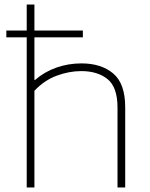

<svg xmlns="http://www.w3.org/2000/svg" viewBox="-20 -828 662 848"><path d="M98 0V-663H8V-693H98V-808H132V-693H346V-663H132V-475H135Q176.5 -511 229 -529.5Q281.5 -548 340 -548Q427 -548 480 -503.5Q533 -459 533 -354V0H499V-353Q499 -443 455 -478.5Q411 -514 339 -514Q285 -514 230 -493.5Q175 -473 132 -427V0Z"/></svg>

Font: Encode Sans Exp Th
Style: Regular
Weight: 100
Width: 7
Designer: Multiple Designers
Foundry: Impallari Type
Version: Version 3.002; ttfautohint (v1.8.3) -l 8 -r 50 -G 200 -x 14 